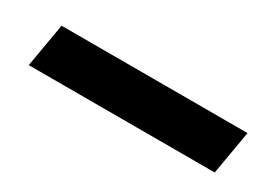

<svg xmlns="http://www.w3.org/2000/svg" viewBox="-18 -571 622 451"><g transform="rotate(30 293.0 -345.5)"><path d="M45.9 -286.6 66.4 -405.3H570.8L550.3 -286.6Z"/></g></svg>

Font: CaskaydiaCove NFP
Style: Bold Italic
Weight: 700
Italic angle: -10°
Designer: Aaron Bell
Foundry: Saja Typeworks
Version: Version 2111.001; VTT 6.35;Nerd Fonts 3.1.1